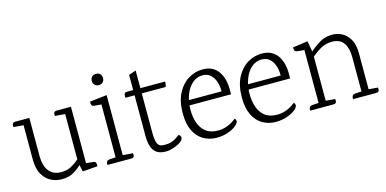

<svg xmlns="http://www.w3.org/2000/svg" viewBox="-67 -1037 2854 1418"><g transform="rotate(-15 1360.0 -328.0)"><path d="M467 -54 523 -48Q534 -47 538 -40.5Q542 -34 542.5 -25.5Q543 -17 543 -10L428 -1L417 -53Q392 -28 355.5 -6.5Q319 15 262 15Q224 15 185 -3.5Q146 -22 120 -66Q94 -110 94 -186V-444L18 -450Q18 -454 17.5 -459.5Q17 -465 18.5 -471Q20 -477 25.5 -481Q31 -485 41 -485H149V-195Q149 -117 182 -77Q215 -37 273 -37Q318 -37 350 -54Q382 -71 412 -97V-444L335 -450Q335 -454 334.5 -459.5Q334 -465 335.5 -471Q337 -477 342.5 -481Q348 -485 358 -485H467Z M708 -586Q689 -586 677 -598Q665 -610 665 -629Q665 -649 677 -660.5Q689 -672 708 -672Q728 -672 739.5 -660.5Q751 -649 751 -629Q751 -610 739.5 -598Q728 -586 708 -586ZM744 -500V0H689V-443L633 -448Q623 -449 618.5 -455.5Q614 -462 613.5 -470.5Q613 -479 613 -485ZM740 -41 821 -35Q822 -30 822 -21.5Q822 -13 817 -6.5Q812 0 798 0H616Q617 -5 617 -13Q617 -21 622.5 -28Q628 -35 644 -36L689 -39Z M943 -601 998 -620V-146Q998 -91 1009 -62.5Q1020 -34 1062 -34Q1082 -34 1098.5 -36.5Q1115 -39 1134 -48Q1153 -57 1180 -78Q1188 -75 1192.5 -68.5Q1197 -62 1197 -55Q1197 -37 1174 -21Q1151 -5 1119 5.5Q1087 16 1061 16Q1015 16 989.5 -2.5Q964 -21 953.5 -54.5Q943 -88 943 -134ZM896 -485H1187Q1188 -479 1187 -472Q1186 -465 1184.5 -458.5Q1183 -452 1181 -445H873Q873 -450 872.5 -459.5Q872 -469 877 -477Q882 -485 896 -485Z M1476 -500Q1521 -500 1551.5 -483Q1582 -466 1599.5 -438Q1617 -410 1625 -377.5Q1633 -345 1633 -314V-268H1289L1286 -307H1597L1570 -287Q1574 -332 1563.5 -371Q1553 -410 1528.5 -434Q1504 -458 1464 -458Q1421 -458 1387 -428.5Q1353 -399 1333.5 -348Q1314 -297 1314 -232Q1314 -181 1329 -135.5Q1344 -90 1379 -62Q1414 -34 1473 -34Q1499 -34 1522 -40Q1545 -46 1567.5 -57.5Q1590 -69 1612 -87Q1617 -83 1619.5 -77.5Q1622 -72 1622 -67Q1622 -51 1598 -31.5Q1574 -12 1534.5 1.5Q1495 15 1450 15Q1394 15 1349 -11Q1304 -37 1278 -89.5Q1252 -142 1252 -223Q1252 -315 1284 -376.5Q1316 -438 1367.5 -469Q1419 -500 1476 -500Z M1928 -500Q1973 -500 2003.5 -483Q2034 -466 2051.5 -438Q2069 -410 2077 -377.5Q2085 -345 2085 -314V-268H1741L1738 -307H2049L2022 -287Q2026 -332 2015.5 -371Q2005 -410 1980.5 -434Q1956 -458 1916 -458Q1873 -458 1839 -428.5Q1805 -399 1785.5 -348Q1766 -297 1766 -232Q1766 -181 1781 -135.5Q1796 -90 1831 -62Q1866 -34 1925 -34Q1951 -34 1974 -40Q1997 -46 2019.5 -57.5Q2042 -69 2064 -87Q2069 -83 2071.5 -77.5Q2074 -72 2074 -67Q2074 -51 2050 -31.5Q2026 -12 1986.5 1.5Q1947 15 1902 15Q1846 15 1801 -11Q1756 -37 1730 -89.5Q1704 -142 1704 -223Q1704 -315 1736 -376.5Q1768 -438 1819.5 -469Q1871 -500 1928 -500Z M2624 -41 2694 -35Q2695 -30 2695 -21.5Q2695 -13 2690 -6.5Q2685 0 2671 0H2494Q2495 -5 2495 -13Q2495 -21 2500.5 -28Q2506 -35 2522 -36L2569 -39V-301Q2569 -369 2541.5 -409.5Q2514 -450 2453 -450Q2409 -450 2373 -431.5Q2337 -413 2296 -378V-41L2367 -35Q2368 -30 2368 -21.5Q2368 -13 2363 -6.5Q2358 0 2344 0H2166Q2167 -5 2167 -13Q2167 -21 2172.5 -28Q2178 -35 2194 -36L2241 -39V-443L2185 -449Q2175 -450 2170.5 -456Q2166 -462 2165.5 -470Q2165 -478 2165 -484L2280 -500L2294 -420H2297Q2326 -447 2369 -473.5Q2412 -500 2468 -500Q2506 -500 2541.5 -482Q2577 -464 2600.5 -423Q2624 -382 2624 -312Z"/></g></svg>

Font: Karma Variable Light
Style: Regular
Weight: 300
Designer: Joana Correia
Foundry: Indian Type Foundry
Version: Version 3.000